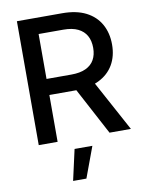

<svg xmlns="http://www.w3.org/2000/svg" viewBox="-102 -800 849 1110"><g transform="rotate(-10 322.5 -245.0)"><path d="M75.7 0V-727.5H341.8Q424.3 -727.5 480.5 -699Q536.6 -670.4 565.4 -618.9Q594.2 -567.4 594.2 -499.5Q594.2 -431.6 564.7 -381.1Q535.2 -330.6 478.3 -302.7Q421.4 -274.9 338.9 -274.9H139.2V-369.1H332.5Q383.8 -369.1 417.2 -384.8Q450.7 -400.4 467 -429.7Q483.4 -459 483.4 -499.5Q483.4 -541 467 -570.6Q450.7 -600.1 417.2 -616.5Q383.8 -632.8 332 -632.8H186.5V0ZM491.2 0 316.4 -328.6H438.5L616.7 0ZM235.4 238.3 275.9 57.6H380.4L313.5 238.3Z"/></g></svg>

Font: Inter 20pt Medium
Style: Regular
Weight: 500
Version: Version 4.001;git-66647c0bb